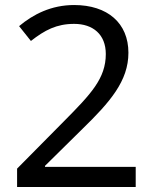

<svg xmlns="http://www.w3.org/2000/svg" viewBox="-20 -744 612 764"><path d="M520 0V-80H159V-84L308 -231C418 -338 491 -422 491 -534C491 -652 408 -724 275 -724C184 -724 112 -687 56 -640L103 -581C158 -624 205 -649 275 -649C350 -649 401 -607 401 -529C401 -432 342 -370 235 -262L48 -73V0Z"/></svg>

Font: Noto Sans Cypriot
Style: Regular
Weight: 400
Designer: Monotype Design Team
Foundry: Monotype Imaging Inc.
Version: Version 2.002